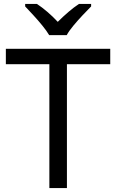

<svg xmlns="http://www.w3.org/2000/svg" viewBox="-20 -964 596 984"><path d="M323 0H233V-635H10V-714H545V-635H323ZM232 -784Q219 -806 197 -833Q175 -860 151 -886Q127 -912 109 -931V-944H169Q195 -927 223 -903Q251 -879 276 -852Q303 -879 331 -903Q359 -927 385 -944H447V-931Q428 -912 403.5 -886Q379 -860 356.5 -833Q334 -806 322 -784Z"/></svg>

Font: Noto Sans
Style: Regular
Weight: 400
Designer: Monotype Design Team
Foundry: Monotype Imaging Inc.
Version: Version 1.902